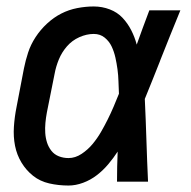

<svg xmlns="http://www.w3.org/2000/svg" viewBox="-20 -562 590 594"><path d="M192 12Q161 12 132.5 5.5Q104 -1 82.5 -18Q61 -35 46.5 -59Q32 -83 26.5 -111Q21 -139 23 -169.5Q25 -200 31 -230L54 -350Q59 -375 67 -399.5Q75 -424 90 -447Q105 -470 125.5 -489Q146 -508 169.5 -520Q193 -532 219 -537Q245 -542 270 -542Q296 -542 319.5 -533Q343 -524 359 -507Q375 -490 386 -468.5Q397 -447 403 -424Q412 -450 422 -476.5Q432 -503 442 -530H538Q522 -491 506.5 -452.5Q491 -414 476 -376L475 -373Q463 -343 451.5 -314Q440 -285 428 -256Q431 -192 433 -128Q435 -64 438 0H342Q342 -23 342.5 -46.5Q343 -70 344 -93Q331 -73 315 -54Q299 -35 279.5 -20Q260 -5 237 3.5Q214 12 192 12ZM192 -73Q213 -73 232.5 -86Q252 -99 266.5 -116.5Q281 -134 292 -153Q303 -172 313 -192Q323 -212 331.5 -232Q340 -252 348 -272Q347 -291 346.5 -310Q346 -329 343.5 -347.5Q341 -366 337 -384Q333 -402 325.5 -418Q318 -434 304 -445.5Q290 -457 270 -457Q248 -457 225.5 -447Q203 -437 187 -418.5Q171 -400 162 -378Q153 -356 149 -334L125 -214Q122 -198 120.5 -182Q119 -166 120 -150.5Q121 -135 125.5 -121Q130 -107 139 -95.5Q148 -84 162 -78.5Q176 -73 192 -73Z"/></svg>

Font: Lode Dark Term
Style: Bold Italic
Weight: 700
Italic angle: -11°
Monospace: yes
Designer: Belleve Invis
Foundry: Belleve Invis
Version: Version 29.2.0